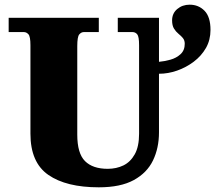

<svg xmlns="http://www.w3.org/2000/svg" viewBox="-20 -790 919 820"><path d="M402 10Q263 10 186.5 -43Q110 -96 110 -219V-597Q110 -634 101.5 -643.5Q93 -653 82 -653H17V-714H402V-653H338Q327 -653 318.5 -643Q310 -633 310 -593V-215Q310 -135 343 -102Q376 -69 440 -69Q477 -69 507 -83.5Q537 -98 555.5 -131Q574 -164 574 -219V-597Q574 -634 566 -643.5Q558 -653 546 -653H483V-714H659V-526Q682 -528 707.5 -535Q733 -542 751 -558.5Q769 -575 769 -603Q769 -618 761 -627.5Q753 -637 742 -646Q731 -655 723 -668Q715 -681 715 -703Q715 -733 737 -751.5Q759 -770 790 -770Q828 -770 853.5 -744Q879 -718 879 -662Q879 -619 859.5 -585Q840 -551 807.5 -526.5Q775 -502 736.5 -488.5Q698 -475 659 -475V-225Q659 -158 633.5 -105Q608 -52 551.5 -21Q495 10 402 10Z"/></svg>

Font: Noto Serif Black
Style: Regular
Weight: 900
Designer: Monotype Design Team
Foundry: Monotype Imaging Inc.
Version: Version 2.014; ttfautohint (v1.8.4.7-5d5b)